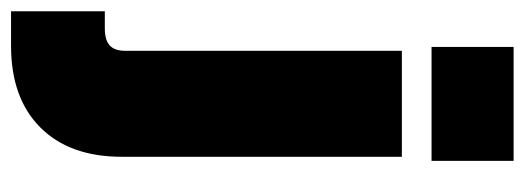

<svg xmlns="http://www.w3.org/2000/svg" viewBox="-346 -422 940 344"><g transform="rotate(90 124.0 -250.0)"><path d="M36.1 -700.2H240.2V-553.2H36.1ZM-27.8 32.2H2.9Q23.9 32.2 33.4 23.4Q43 14.6 43 -3.9V-500H232.9V2Q232.9 95.2 180.4 147.7Q127.9 200.2 34.2 200.2H-27.8Z"/></g></svg>

Font: Overused Grotesk Black
Style: Regular
Weight: 900
Version: Version 0.002